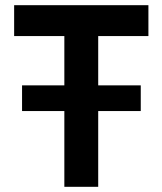

<svg xmlns="http://www.w3.org/2000/svg" viewBox="-20 -720 626 740"><path d="M228 0V-581H34.5V-700H552V-581H358.5V0ZM65 -292V-391H522.5V-292Z"/></svg>

Font: Geologica Roman Medium
Style: Regular
Weight: 500
Designer: Sindre Bremnes, Frode Helland
Foundry: Monokrom Skriftforlag AS
Version: Version 1.010;gftools[0.9.28]